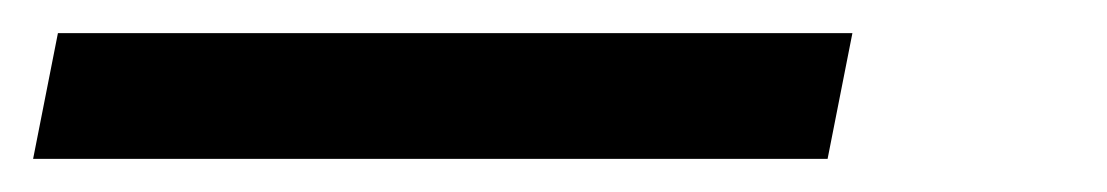

<svg xmlns="http://www.w3.org/2000/svg" viewBox="-49 47 669 116"><path d="M-29 143 -14 67H466L451 143Z"/></svg>

Font: TypoPRO Source Code Pro
Style: Italic
Weight: 500
Italic angle: -11°
Monospace: yes
Designer: Paul D. Hunt, Teo Tuominen
Foundry: Adobe Systems Incorporated
Version: Version 1.030;PS 1.0;hotconv 1.0.84;makeotf.lib2.5.63406